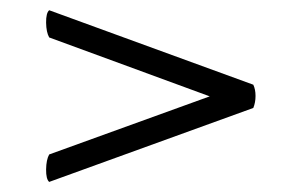

<svg xmlns="http://www.w3.org/2000/svg" viewBox="-20 -426 577 379"><path d="M394 -235.8 77.1 -352.1Q71.3 -362.3 71 -381.3Q70.8 -400.4 77.1 -405.8L480 -258.8Q484.4 -249.5 484.4 -236.6Q484.4 -223.6 480 -212.9L77.1 -66.9Q70.8 -72.3 71 -91.6Q71.3 -110.8 77.1 -121.1Z"/></svg>

Font: Common Serif Medium
Style: Regular
Weight: 500
Designer: Philipp H. Poll, Khaled Hosny
Foundry: Stefan Peev, Context Ltd.
Version: Version 1.026